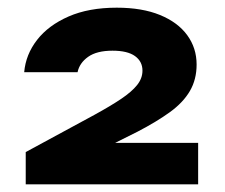

<svg xmlns="http://www.w3.org/2000/svg" viewBox="-20 -889 585 500"><path d="M43 -701Q47 -747 76.5 -785Q106 -823 158.5 -846Q211 -869 284 -869Q350 -869 396.5 -850Q443 -831 467.5 -797.5Q492 -764 492 -721Q492 -682 474.5 -652Q457 -622 422.5 -597Q388 -572 338 -546L210 -482L147 -517H496V-409H47V-493L226 -590Q268 -613 295.5 -631.5Q323 -650 337 -667.5Q351 -685 351 -705Q351 -729 331.5 -743Q312 -757 273 -757Q232 -757 209.5 -741Q187 -725 182 -701Z"/></svg>

Font: Unbounded SemiBold
Style: Regular
Weight: 600
Designer: Luke Prowse, Jean-Baptiste Morizot, Fátima Lázaro, Florian Runge
Foundry: NaN
Version: Version 1.700